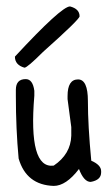

<svg xmlns="http://www.w3.org/2000/svg" viewBox="-20 -579 350 609"><path d="M227.5 -327.1Q258.8 -327.1 258.8 -258.8Q258.8 -180.7 269.5 -69.3Q300.8 -55.7 300.8 -36.1V-32.2Q300.8 -7.8 267.6 -2Q246.1 -2 230.5 -43Q189.5 10.7 150.4 10.7Q63.5 7.8 39.1 -76.2Q30.3 -169.9 30.3 -275.4V-293.9Q30.3 -328.1 61.5 -328.1Q84 -328.1 88.9 -291V-275.4Q69.3 -43 150.4 -53.7Q204.1 -89.8 206.1 -148.4V-175.8L194.3 -264.6V-274.4Q194.3 -327.1 227.5 -327.1ZM202.1 -558.6Q232.4 -550.8 232.4 -527.3Q232.4 -517.6 116.2 -414.1Q66.4 -364.3 57.6 -364.3Q27.3 -373 27.3 -399.4Q174.8 -558.6 202.1 -558.6Z"/></svg>

Font: Sue Ellen Francisco 
Style: Regular
Weight: 400
Designer: Kimberly Geswein
Foundry: Kimberly Geswein
Version: Version 1.002 2007